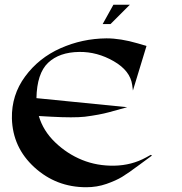

<svg xmlns="http://www.w3.org/2000/svg" viewBox="-20 -786 765 806"><path d="M411 -685 456 -766H525L444 -685ZM133 -374 514 -336 438 -315Q398 -304 336 -296Q289 -291 196 -296L143 -299Q161 -237 211.5 -188.5Q262 -140 325 -114.5Q388 -89 460.5 -90.5Q533 -92 593 -125L613 -136L618 -133L565 -94Q518 -59 492.5 -43.5Q467 -28 427 -14Q387 0 342 0Q216 0 124.5 -83.5Q33 -167 30 -289Q28 -387 85.5 -465Q143 -543 234 -583.5Q325 -624 427 -625Q486 -625 558 -604L595 -593L538 -406L535 -429Q527 -489 457.5 -529Q388 -569 313 -568Q229 -567 182 -522.5Q135 -478 133 -374Z"/></svg>

Font: Roman Uncial Modern
Style: Medium
Weight: 500
Version: Version 001.000